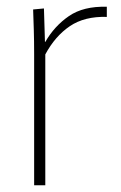

<svg xmlns="http://www.w3.org/2000/svg" viewBox="-20 -548 359 568"><path d="M81 0V-388Q81 -428 80 -459Q79 -490 78 -520L110 -523L113 -424H114Q141 -471 184 -500.5Q227 -530 296 -528V-498Q230 -500 186.5 -470.5Q143 -441 114 -387V0Z"/></svg>

Font: Murecho Thin ExtraLight
Style: Regular
Weight: 250
Version: Version 1.010